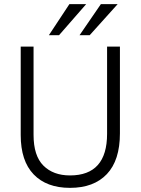

<svg xmlns="http://www.w3.org/2000/svg" viewBox="-20 -899 679 927"><path d="M559 -255Q559 -125 496 -58.5Q433 8 318 8Q205 8 142.5 -57Q80 -122 80 -247V-674H142V-248Q142 -147 189.5 -99.5Q237 -52 318 -52Q497 -52 497 -253V-674H559ZM413 -729H364L467 -879H548ZM265 -729H216L315 -879H396Z"/></svg>

Font: Hind Siliguri Light
Style: Regular
Weight: 300
Designer: Jyotish Sonowal
Foundry: Indian Type Foundry
Version: Version 1.001;PS 1.0;hotconv 1.0.86;makeotf.lib2.5.63406; tt